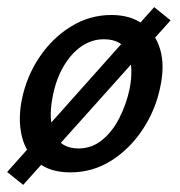

<svg xmlns="http://www.w3.org/2000/svg" viewBox="-25 -472 505 538"><path d="M40 46 -5 10 407 -452 453 -415ZM172 11Q116 11 82 -16Q48 -43 36.5 -89Q25 -135 36 -192Q49 -257 85 -311Q121 -365 173.5 -397.5Q226 -430 287 -430Q341 -430 376 -404Q411 -378 424 -333Q437 -288 424 -228Q411 -164 375 -109.5Q339 -55 287 -22Q235 11 172 11ZM195 -56Q232 -56 261 -79.5Q290 -103 309.5 -141.5Q329 -180 338 -222Q350 -282 334 -322Q318 -362 266 -362Q232 -362 203 -342Q174 -322 152.5 -285Q131 -248 122 -198Q110 -135 128 -95.5Q146 -56 195 -56Z"/></svg>

Font: Ysabeau SemiBold
Style: Italic
Weight: 600
Italic angle: -12°
Designer: Christian Thalmann (Catharsis Fonts)
Version: Version 2.002